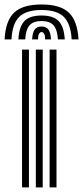

<svg xmlns="http://www.w3.org/2000/svg" viewBox="-55 -816 362 836"><path d="M126 -796.5Q207.2 -796.5 244.6 -761.2Q282 -726 287 -644.5H257Q253 -713.2 222.5 -742.9Q192 -772.5 126 -772.5Q59.5 -772.5 29 -742.9Q-1.5 -713.2 -5 -644.5H-35Q-30.8 -726 6.6 -761.2Q44 -796.5 126 -796.5ZM126 -748.5Q176.8 -748.5 200.2 -724.4Q223.8 -700.2 227 -644.5H197.2Q194.5 -687.2 178 -705.9Q161.5 -724.5 126 -724.5Q90.2 -724.5 73.8 -705.9Q57.2 -687.2 54.8 -644.5H25Q28 -700.2 51.4 -724.4Q74.8 -748.5 126 -748.5ZM126 -700.5Q146 -700.5 155.6 -687.5Q165.2 -674.5 167.2 -644.5H141.2Q141.8 -661.5 137.1 -669Q132.5 -676.5 126 -676.5Q119.8 -676.5 115.1 -669Q110.5 -661.5 110.8 -644.5H84.8Q86.5 -674.5 96 -687.5Q105.5 -700.5 126 -700.5ZM161 0V-600H191V0ZM41 0V-600H71V0ZM101 0V-600H131V0Z"/></svg>

Font: Big Shoulders Inline Display Thin Black
Style: Regular
Weight: 900
Version: Version 2.002